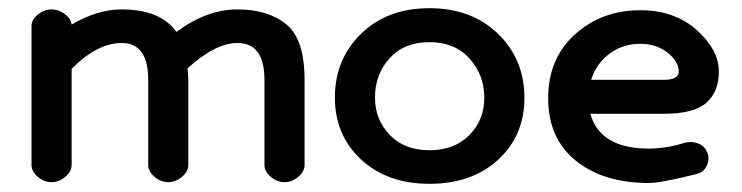

<svg xmlns="http://www.w3.org/2000/svg" viewBox="-20 -435 1813 469"><path d="M57 -32V-371Q57 -387 72.5 -399.5Q88 -412 106 -412Q123 -412 138 -401Q153 -390 155 -375Q218 -412 277 -412Q372 -412 411 -357Q485 -412 560 -412Q635 -412 679.5 -375.5Q724 -339 724 -240V-32Q724 -16 708.5 -3Q693 10 675 10Q657 10 641.5 -3Q626 -16 626 -32V-240Q626 -330 560 -330Q506 -330 438 -268Q440 -250 440 -240V-32Q440 -16 424.5 -3Q409 10 391 10Q373 10 357.5 -3Q342 -16 342 -32V-240Q342 -330 277 -330Q218 -330 155 -267V-32Q155 -16 139.5 -3Q124 10 106 10Q88 10 72.5 -3Q57 -16 57 -32Z M1029 14Q926 14 862 -45.5Q798 -105 798 -197Q798 -290 862 -352.5Q926 -415 1029 -415Q1132 -415 1196.5 -352.5Q1261 -290 1261 -196Q1261 -104 1197 -45Q1133 14 1029 14ZM1163 -196Q1163 -252 1127 -292Q1091 -332 1029 -332Q967 -332 931.5 -292.5Q896 -253 896 -197Q896 -143 932 -105.5Q968 -68 1029 -68Q1090 -68 1126.5 -105Q1163 -142 1163 -196Z M1565 12Q1454 12 1386.5 -42.5Q1319 -97 1319 -195Q1319 -292 1384.5 -351Q1450 -410 1544 -410Q1628 -410 1682 -361.5Q1736 -313 1736 -260Q1736 -211 1705.5 -184Q1675 -157 1601 -157H1422Q1446 -72 1565 -72Q1606 -72 1652 -86Q1669 -91 1685.5 -84.5Q1702 -78 1708 -62Q1714 -47 1706.5 -30.5Q1699 -14 1682 -10Q1594 12 1565 12ZM1544 -328Q1501 -328 1468.5 -303.5Q1436 -279 1424 -240H1601Q1638 -240 1638 -260Q1638 -285 1610.5 -306.5Q1583 -328 1544 -328Z"/></svg>

Font: Hoogli
Style: Bold
Weight: 700
Designer: Anand Singh Naorem
Foundry: Brand New Type
Version: Version 1.00 b007